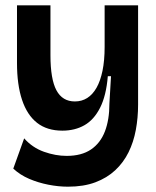

<svg xmlns="http://www.w3.org/2000/svg" viewBox="-20 -542 588 723"><path d="M236 161Q200 161 162 153.5Q124 146 90 131.5Q56 117 30 93L71 -21Q102 14 145.5 29.5Q189 45 231 45Q287 45 322.5 21Q358 -3 375 -47Q392 -91 392 -152L398 -255H386Q380 -182 357 -136.5Q334 -91 298 -70.5Q262 -50 215 -50Q157 -50 119.5 -79.5Q82 -109 63 -166Q44 -223 44 -305V-522H170V-334Q170 -244 192.5 -202Q215 -160 262 -160Q288 -160 308.5 -173Q329 -186 343.5 -211.5Q358 -237 366 -275.5Q374 -314 374 -365V-522H500V-148Q500 -99 491.5 -53Q483 -7 464 31.5Q445 70 414 99Q383 128 339 144.5Q295 161 236 161Z"/></svg>

Font: Bricolage Grotesque 72pt SemiBold
Style: Regular
Weight: 600
Version: Version 1.001;gftools[0.9.33.dev8+g029e19f]